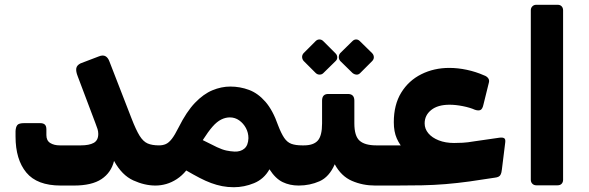

<svg xmlns="http://www.w3.org/2000/svg" viewBox="-20 -770 2463 803"><path d="M234 6Q135 6 90 -48.5Q45 -103 45 -199V-222Q46 -239 52.5 -247Q59 -255 81 -255H148Q161 -255 167.5 -249Q174 -243 174 -229V-205Q174 -182 190 -172Q206 -162 230 -162H318Q353 -162 372 -172.5Q391 -183 391 -210Q391 -220 388 -230Q385 -240 379 -255L305 -451Q297 -471 299 -484Q301 -497 317 -505L393 -534Q410 -541 421 -535Q432 -529 438 -512L530 -275Q549 -226 564 -202Q579 -178 597.5 -170Q616 -162 645 -162Q660 -162 660 -147V-24Q660 6 630 6Q585 6 537.5 -15.5Q490 -37 457 -97Q445 -48 404.5 -21Q364 6 289 6Z M958 13Q932 13 909 8.5Q886 4 863 -4.5Q840 -13 815 -26Q790 -39 759 -57Q741 -35 719.5 -21Q698 -7 675.5 -0.5Q653 6 630 6Q615 6 615 -9V-132Q615 -162 645 -162Q661 -162 673.5 -167.5Q686 -173 698.5 -189Q711 -205 727 -237Q760 -303 795.5 -340Q831 -377 868.5 -392.5Q906 -408 943 -408Q984 -408 1021.5 -394Q1059 -380 1090 -344.5Q1121 -309 1143 -246Q1156 -212 1168.5 -193.5Q1181 -175 1198.5 -168.5Q1216 -162 1244 -162Q1259 -162 1259 -147V-24Q1259 6 1229 6Q1192 6 1162 -8.5Q1132 -23 1107 -62Q1084 -21 1042.5 -4Q1001 13 958 13ZM961 -136Q986 -135 1002 -148.5Q1018 -162 1019 -192Q1019 -215 1008.5 -234.5Q998 -254 980.5 -266.5Q963 -279 941 -279Q923 -279 905 -270Q887 -261 869 -240.5Q851 -220 828 -184Q865 -165 887.5 -154.5Q910 -144 926.5 -140.5Q943 -137 961 -136Z M1229 6Q1214 6 1214 -9V-132Q1214 -162 1244 -162H1251Q1291 -162 1309 -182Q1327 -202 1327 -254V-349Q1327 -377 1353 -377H1435Q1462 -377 1462 -349V-254Q1462 -201 1484 -181.5Q1506 -162 1554 -162H1564Q1579 -162 1579 -147V-24Q1579 6 1549 6Q1497 6 1452 -13.5Q1407 -33 1380 -83Q1357 -30 1316.5 -12Q1276 6 1229 6ZM1332 -464Q1326 -458 1316.5 -458Q1307 -458 1300 -465L1250 -515Q1244 -522 1243.5 -531Q1243 -540 1250 -548L1300 -598Q1307 -605 1316 -605Q1325 -605 1332 -598L1382 -548Q1390 -541 1390.5 -531Q1391 -521 1383 -514ZM1486 -464Q1479 -457 1470 -458Q1461 -459 1454 -465L1403 -515Q1397 -522 1397 -531.5Q1397 -541 1403 -548L1454 -598Q1461 -605 1469.5 -605Q1478 -605 1485 -598L1536 -548Q1543 -541 1543.5 -531.5Q1544 -522 1536 -514Z M1551 6Q1541 6 1537.5 0.5Q1534 -5 1534 -12V-135Q1534 -149 1542 -155.5Q1550 -162 1564 -162H1726L1708 -116Q1689 -127 1670.5 -145Q1652 -163 1639.5 -191Q1627 -219 1627 -259Q1627 -332 1658 -382.5Q1689 -433 1742 -459.5Q1795 -486 1859 -486Q1895 -486 1932.5 -478Q1970 -470 2004 -455Q2016 -451 2022 -442.5Q2028 -434 2024 -422L2002 -333Q1998 -314 1989.5 -310Q1981 -306 1966 -311Q1946 -320 1916 -326Q1886 -332 1860 -332Q1811 -332 1783.5 -310Q1756 -288 1756 -254Q1756 -231 1771.5 -212.5Q1787 -194 1815 -183Q1843 -172 1879 -172Q1895 -172 1915 -173Q1935 -174 1964 -179L2068 -194Q2082 -196 2088.5 -192Q2095 -188 2093 -174L2079 -61Q2078 -48 2073 -38.5Q2068 -29 2050 -27L1943 -11Q1892 -4 1843.5 0Q1795 4 1744.5 5Q1694 6 1634 6Z M2223 5Q2213 5 2206.5 -1.5Q2200 -8 2200 -18V-727Q2200 -737 2206.5 -743.5Q2213 -750 2223 -750H2312Q2323 -750 2329 -743.5Q2335 -737 2335 -727V-18Q2335 -8 2329 -1.5Q2323 5 2312 5Z"/></svg>

Font: Rubik
Style: Bold Italic
Weight: 700
Italic angle: -12°
Designer: Hubert and Fischer
Foundry: Hubert and Fischer
Version: Version 2.300;gftools[0.9.30]